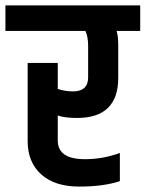

<svg xmlns="http://www.w3.org/2000/svg" viewBox="-54 -683 537 708"><path d="M271 -514Q271 -547 261 -569H-34V-663H463V-569H376Q382 -550 382 -514V-396Q382 -248 230 -248Q186 -248 159 -257V-165Q159 -96 259 -96Q326 -96 388 -119V-15Q328 5 238 5Q148 5 98 -40Q48 -85 48 -162V-451H159V-355Q186 -346 215 -346Q271 -346 271 -398Z"/></svg>

Font: Khand Semibold
Style: Regular
Weight: 600
Designer: Devanagari: Sanchit Sawaria, Jyotish Sonowal; Latin: Satya Rajpurohit
Foundry: Indian Type Foundry
Version: Version 1.100;PS 1.0;hotconv 1.0.78;makeotf.lib2.5.61930; tt